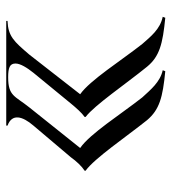

<svg xmlns="http://www.w3.org/2000/svg" viewBox="12 -548 537 600"><g transform="rotate(-90 280.0 -248.5)"><path d="M357 0 360 -8C323 -16 299 -46 275 -72C223 -138 162 -235 117 -266L244 -425C280 -470 279 -491 338 -491C368 -491 381 -486 381 -468C381 -453 368 -432 352 -412L256 -295C242 -278 227 -261 214 -252V-249C251 -221 318 -122 371 -57C403 -18 442 -8 524 0L527 -8C488 -16 465 -46 442 -72C390 -138 329 -235 285 -266L409 -425C450 -473 466 -491 514 -493V-497H187V-493C225 -479 217 -447 187 -412L88 -295C76 -278 60 -261 46 -252V-249C85 -221 152 -122 204 -57C237 -18 275 -8 357 0Z"/></g></svg>

Font: Sinistre
Style: Regular
Weight: 400
Designer: Jules Durand
Foundry: Collletttivo
Version: Version 69.420;Glyphs 3.2 (3217)